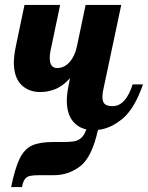

<svg xmlns="http://www.w3.org/2000/svg" viewBox="-20 -520 598 776"><path d="M376 5Q351 117 303.5 152.5Q256 188 199 188H170H140Q114 188 101 191Q88 194 80.5 204Q73 214 69 236H25Q41 158 60 120Q79 82 109.5 68Q140 54 194 54H232Q262 54 278 51.5Q294 49 307 38.5Q320 28 329 3Q293 -5 271.5 -34Q250 -63 250 -114Q250 -139 258 -179L263 -204Q234 -172 204 -160Q174 -148 143 -148Q95 -148 65.5 -178Q36 -208 36 -268Q36 -293 44 -333L79 -500H223L184 -314Q181 -299 181 -286Q181 -245 211 -245Q240 -245 261.5 -269.5Q283 -294 291 -333L326 -500H470L398 -160Q394 -145 394 -128Q394 -108 403.5 -99.5Q413 -91 435 -91Q463 -91 483.5 -115Q504 -139 516 -179H558Q524 -81 475.5 -40.5Q427 0 376 5Z"/></svg>

Font: Lobster
Style: Regular
Weight: 400
Designer: Impallari Type
Foundry: Impallari Type
Version: Version 2.100